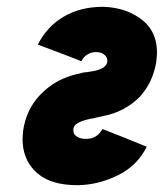

<svg xmlns="http://www.w3.org/2000/svg" viewBox="-20 -532 481 564"><path d="M91 -401Q139 -383 165.5 -373Q192 -363 203 -358.5Q214 -354 216.5 -353Q219 -352 219 -352Q226 -366 237 -372Q248 -379 262 -379Q279 -379 288 -370Q297 -362 295 -349Q290 -328 247 -322Q237 -320 229.5 -319.5Q222 -319 218 -317Q161 -306 122 -275Q59 -226 48 -148Q38 -67 91 -22Q131 12 208 12Q271 11 328 -18Q384 -46 411 -101Q362 -121 335.5 -131.5Q309 -142 297.5 -146.5Q286 -151 283.5 -152Q281 -153 281 -153Q265 -124 233 -124Q213 -124 203 -133Q193 -141 196 -156Q201 -176 257 -185Q263 -187 269.5 -188Q276 -189 282 -191Q315 -197 342 -211.5Q369 -226 390 -247Q410 -269 422 -294.5Q434 -320 439 -350Q450 -427 403 -469Q355 -510 283 -512Q216 -512 167 -483Q119 -455 91 -401Z"/></svg>

Font: Unageo
Style: ExtraBold-Italic
Weight: 800
Designer: Richard Sepsi
Foundry: Richard Sepsi
Version: Version 2.000